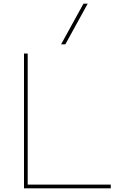

<svg xmlns="http://www.w3.org/2000/svg" viewBox="-20 -1020 675 1040"><path d="M110 -730H130V-20H580V0H110ZM311 -780 432 -1000H455L334 -780Z"/></svg>

Font: Enso Thin
Style: Regular
Weight: 100
Designer: Coji Morishita
Foundry: UNDERFOREST DESIGN
Version: Version 1.000